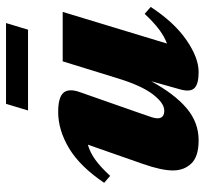

<svg xmlns="http://www.w3.org/2000/svg" viewBox="-41 -623 679 637"><g transform="rotate(-90 298.5 -304.5)"><path d="M320.5 -46.5 347.5 -142.5Q304.5 -64 257.5 -24.5Q210.5 15 151.5 15Q98 15 74.8 -9Q51.5 -33 51.5 -70.5Q51.5 -108 73 -169.5L137 -352.5Q110.5 -345 86.2 -327.2Q62 -309.5 33.5 -278.5L10.5 -298.5Q65 -379 125.2 -415Q185.5 -451 245.5 -451Q293.5 -451 309 -433.8Q324.5 -416.5 311.5 -379.5L240 -175.5Q232 -152.5 228.2 -141Q224.5 -129.5 224.5 -121.5Q224.5 -99 250 -99Q275 -99 304 -136.8Q333 -174.5 357 -253L413.5 -436H577.5L472.5 -90Q495.5 -98.5 519.2 -116.2Q543 -134 571 -164L594 -144Q543 -66 484.2 -25.5Q425.5 15 378 15Q338.5 15 324.8 1.2Q311 -12.5 320.5 -46.5ZM250.5 -551 272.5 -624H540.5L518.5 -551Z"/></g></svg>

Font: Newsreader 16pt ExtraBold
Style: Italic
Weight: 800
Italic angle: -17°
Designer: Hugues Gentile
Foundry: Production Type
Version: Version 1.003; ttfautohint (v1.8.3)